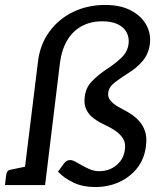

<svg xmlns="http://www.w3.org/2000/svg" viewBox="-23 -747 663 775"><path d="M361 8Q312 8 274.5 -9.5Q237 -27 211 -54L236 -88Q240 -94 246 -97.5Q252 -101 261 -101Q271 -101 290 -89.5Q309 -78 332 -67Q355 -56 376 -56Q419 -56 448 -81Q477 -106 481 -143Q485 -170 473.5 -188Q462 -206 442 -219.5Q422 -233 400 -243Q376 -254 356 -268.5Q336 -283 325.5 -304.5Q315 -326 319 -356Q323 -394 349.5 -420.5Q376 -447 408 -468Q438 -487 465 -512Q492 -537 496 -570Q499 -596 488 -616.5Q477 -637 452.5 -649Q428 -661 390 -661Q343 -661 307 -641.5Q271 -622 248.5 -584.5Q226 -547 219 -493L159 0H69L130 -496Q138 -566 175.5 -618Q213 -670 271.5 -698.5Q330 -727 402 -727Q464 -727 506 -704.5Q548 -682 567.5 -646.5Q587 -611 582 -570Q577 -529 552 -500Q527 -471 495 -452Q468 -435 442.5 -416Q417 -397 414 -374Q411 -355 423 -341Q435 -327 454 -316Q473 -305 494 -294Q517 -281 535 -262.5Q553 -244 562 -218.5Q571 -193 566 -157Q560 -106 531 -69Q502 -32 458 -12Q414 8 361 8ZM-3 0 2 -41Q3 -50 7.5 -55.5Q12 -61 20 -62L97 -78L99 0Z"/></svg>

Font: Aleo
Style: Italic
Weight: 400
Italic angle: -7°
Designer: Alessio Laiso
Foundry: Alessio Laiso
Version: Version 2.001;gftools[0.9.29]